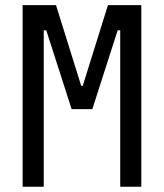

<svg xmlns="http://www.w3.org/2000/svg" viewBox="-20 -713 626 733"><path d="M66.4 0V-693.4H193.8L290 -385.3H295.9L392.1 -693.4H519.5V0H439V-597.2H429.2L332.5 -296.4H253.4L156.7 -597.2H147V0Z"/></svg>

Font: CaskaydiaMono NF SemiLight
Style: Regular
Weight: 350
Designer: Aaron Bell
Foundry: Saja Typeworks
Version: Version 2111.001; ttfautohint (v1.8.4);Nerd Fonts 3.1.1